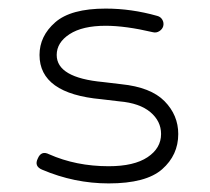

<svg xmlns="http://www.w3.org/2000/svg" viewBox="-20 -417 489 447"><path d="M233 10Q153 10 78 -22Q59 -30 68 -48Q76 -67 94 -58Q157 -30 233 -30Q292 -30 323.5 -51Q355 -72 355 -105Q355 -135 330 -156Q305 -177 258 -181L216 -186Q72 -199 72 -289Q72 -333 108.5 -365Q145 -397 226 -397Q286 -397 346 -380Q354 -378 358 -371Q362 -364 360 -356Q358 -349 351 -344.5Q344 -340 336 -342Q272 -357 226 -357Q172 -357 142 -337.5Q112 -318 112 -289Q112 -236 220 -226L262 -221Q331 -214 363 -181.5Q395 -149 395 -105Q395 -56 357.5 -23Q320 10 233 10Z"/></svg>

Font: Hoogli Light
Style: Regular
Weight: 300
Designer: Anand Singh Naorem
Foundry: Brand New Type
Version: Version 1.00 b007